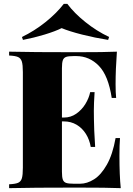

<svg xmlns="http://www.w3.org/2000/svg" viewBox="-20 -976 690 996"><path d="M27.8 0ZM545.9 -784.2 541 -769Q472.7 -779.8 406 -796.6Q339.4 -813.5 299.8 -830.1Q266.6 -813.5 210.9 -796.6Q155.3 -779.8 99.1 -769L93.8 -784.2Q157.2 -814.5 215.1 -860.6Q272.9 -906.7 311 -956.1H329.1Q364.7 -908.2 422.9 -861.6Q481 -814.9 545.9 -784.2ZM606.4 0Q538.6 -2.9 377.4 -2.9Q143.6 -2.9 27.3 0V-20Q59.6 -21.5 74 -27.8Q88.4 -34.2 93.5 -51.3Q98.6 -68.4 98.6 -106V-602.1Q98.6 -639.6 93.3 -656.7Q87.9 -673.8 73.5 -680.2Q59.1 -686.5 27.3 -688V-708Q143.6 -705.1 377.4 -705.1Q524.4 -705.1 586.4 -708Q579.6 -614.3 579.6 -540Q579.6 -493.7 582.5 -467.8H559.6Q542 -584 492.9 -634.5Q443.8 -685.1 375.5 -685.1H362.3Q335 -685.1 322.8 -680.7Q310.5 -676.3 305.9 -663.3Q301.3 -650.4 301.3 -622.1V-366.2H311.5Q347.2 -366.2 375.7 -386.2Q404.3 -406.2 422.9 -436.5Q441.4 -466.8 447.8 -498H470.7Q466.8 -439.5 466.8 -400.9L467.3 -356Q467.3 -313 473.6 -213.9H450.7Q444.3 -251.5 425.5 -281.5Q406.7 -311.5 377.4 -328.9Q348.1 -346.2 311.5 -346.2H301.3V-85.9Q301.3 -57.1 305.9 -44.4Q310.5 -31.7 322.8 -27.3Q335 -22.9 362.3 -22.9H395.5Q431.6 -22.9 468 -45.9Q504.4 -68.8 534.4 -121.8Q564.5 -174.8 579.6 -259.8H602.5Q599.6 -224.1 599.6 -168Q599.6 -65.9 606.4 0Z"/></svg>

Font: TypoPRO Playfair Display
Style: Regular
Weight: 900
Designer: Claus Eggers Sørensen
Foundry: Claus Eggers Sørensen
Version: Version 1.004;PS 001.004;hotconv 1.0.70;makeotf.lib2.5.58329